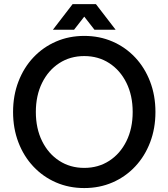

<svg xmlns="http://www.w3.org/2000/svg" viewBox="-20 -909 824 939"><path d="M43.9 -361.3Q43.9 -441.9 70.1 -510Q96.2 -578.1 143.3 -628.2Q190.4 -678.2 253.9 -705.8Q317.4 -733.4 392.1 -733.4Q466.8 -733.4 530.3 -705.8Q593.8 -678.2 640.9 -628.2Q688 -578.1 714.1 -510Q740.2 -441.9 740.2 -361.3Q740.2 -280.8 714.1 -212.6Q688 -144.5 640.9 -94.5Q593.8 -44.4 530.3 -16.8Q466.8 10.7 392.1 10.7Q317.4 10.7 253.9 -16.8Q190.4 -44.4 143.3 -94.5Q96.2 -144.5 70.1 -212.6Q43.9 -280.8 43.9 -361.3ZM155.3 -361.3Q155.3 -280.8 185.8 -219Q216.3 -157.2 269.8 -122.6Q323.2 -87.9 392.1 -87.9Q460.9 -87.9 514.4 -122.6Q567.9 -157.2 598.4 -219Q628.9 -280.8 628.9 -361.3Q628.9 -441.9 598.4 -503.7Q567.9 -565.4 514.4 -600.1Q460.9 -634.8 392.1 -634.8Q323.2 -634.8 269.8 -600.1Q216.3 -565.4 185.8 -503.7Q155.3 -441.9 155.3 -361.3ZM342.3 -763.7H238.8L335 -888.7H449.2L545.4 -763.7H441.9L392.1 -827.6Z"/></svg>

Font: Giphurs Medium
Style: Regular
Weight: 500
Version: Version 0.920; ttfautohint (v1.8.4.7-5d5b)